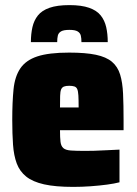

<svg xmlns="http://www.w3.org/2000/svg" viewBox="-20 -724 535 752"><path d="M267 8Q197 8 152.5 -2Q108 -12 82.5 -32.5Q57 -53 45.5 -84Q34 -115 31 -157.5Q28 -200 28 -254Q28 -324 33 -374Q38 -424 59.5 -456Q81 -488 126 -503Q171 -518 251 -518Q315 -518 355.5 -509.5Q396 -501 418.5 -482Q441 -463 450.5 -432Q460 -401 462 -357Q464 -313 464 -254V-214H215Q215 -185 217 -168.5Q219 -152 228 -144Q237 -136 257.5 -134.5Q278 -133 313 -133Q328 -133 349 -133.5Q370 -134 395.5 -135.5Q421 -137 448 -138V-10Q429 -5 399.5 -1Q370 3 335.5 5.5Q301 8 267 8ZM288 -290V-303Q288 -333 287 -350Q286 -367 282.5 -375Q279 -383 271 -385.5Q263 -388 251 -388Q238 -388 230.5 -385Q223 -382 219.5 -374Q216 -366 215.5 -348.5Q215 -331 215 -303H299ZM252 -704Q299 -704 329 -693.5Q359 -683 374.5 -663.5Q390 -644 396 -617.5Q402 -591 402 -559H299Q299 -574 296.5 -584.5Q294 -595 284 -601Q274 -607 252 -607Q229 -607 219 -601Q209 -595 206.5 -584.5Q204 -574 204 -559H101Q101 -591 107 -617.5Q113 -644 128.5 -663.5Q144 -683 174 -693.5Q204 -704 252 -704Z"/></svg>

Font: Saira SemiCondensed Black
Style: Regular
Weight: 900
Width: 4
Designer: Hector Gatti with collaboration of the Omnibus-Type team
Foundry: Omnibus-Type
Version: Version 1.101